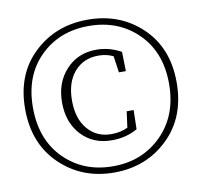

<svg xmlns="http://www.w3.org/2000/svg" viewBox="-79 -773 915 871"><g transform="rotate(-10 379.0 -337.0)"><path d="M472 -175 482 -249H514L512 -161Q460 -131 394 -131Q307 -131 253.5 -189Q200 -247 200 -339Q200 -430 254.5 -489Q309 -548 394 -548Q454 -548 508 -518L510 -429H478L467 -505Q437 -520 399 -520Q330 -520 288 -471.5Q246 -423 246 -339Q246 -256 287.5 -207.5Q329 -159 396 -159Q439 -159 472 -175ZM379 -14Q514 -14 603.5 -103.5Q693 -193 693 -339Q693 -485 604 -572.5Q515 -660 379 -660Q243 -660 154.5 -572.5Q66 -485 66 -339Q66 -191 154.5 -102.5Q243 -14 379 -14ZM379 -689Q528 -689 628 -593.5Q728 -498 728 -339Q728 -179 627.5 -82Q527 15 379 15Q231 15 130.5 -82Q30 -179 30 -339Q30 -498 130.5 -593.5Q231 -689 379 -689Z"/></g></svg>

Font: TypoPRO Source Serif Pro
Style: Regular
Weight: 300
Designer: Frank Grießhammer
Foundry: Adobe Systems Incorporated
Version: Version 1.017;PS (version unavailable);hotconv 1.0.79;makeot